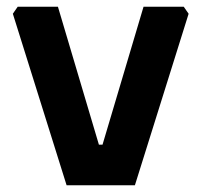

<svg xmlns="http://www.w3.org/2000/svg" viewBox="-20 -548 596 568"><path d="M18 -507.3 32.3 -528H151.4L272.6 -120H283.3L404.6 -528H523.6L538 -507.3L379.1 0H177Z"/></svg>

Font: Oxanium ExtraLight
Style: Regular
Weight: 200
Designer: Severin Meyer
Version: Version 2.000